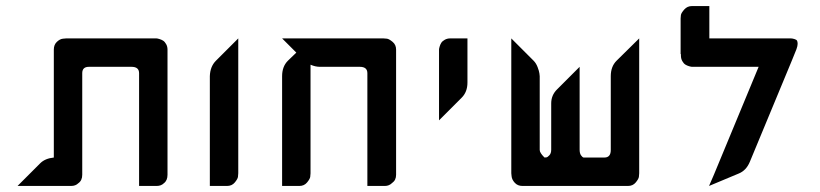

<svg xmlns="http://www.w3.org/2000/svg" viewBox="-20 -859 2713 635"><path d="M199 -732H274H389H493Q495 -732 497.5 -732Q500 -732 507 -730Q514 -728 519.5 -724.5Q525 -721 529.5 -713Q534 -705 534 -695V-286V-281Q534 -262 522 -253Q513 -244 498 -244H440V-354V-419V-552V-617Q440 -638 415 -638H389H274Q252 -638 252 -617V-552V-286V-281Q252 -262 239 -253Q230 -244 215 -244H209H158H38L113 -319Q129 -335 158 -338V-354V-419V-421V-695Q158 -711 168 -720.5Q178 -730 188 -731Z M768 -286Q768 -281 767 -274Q766 -267 756.5 -255.5Q747 -244 731 -244H674V-607Q675 -639 694 -658L768 -732Z M913 -732H1007H1248Q1253 -732 1260 -731Q1267 -730 1278.5 -720.5Q1290 -711 1290 -695V-286V-281Q1290 -263 1277 -254Q1267 -244 1253 -244H1195V-354V-419V-553V-617Q1195 -638 1170 -638H1038Q1023 -638 1007 -645V-286Q1007 -281 1006 -274Q1005 -267 995.5 -255.5Q986 -244 970 -244H913V-607Q913 -639 932 -658L960 -685Z M1526 -732V-586Q1526 -555 1507 -536L1432 -461V-691Q1432 -693 1432 -695.5Q1432 -698 1434 -705Q1436 -712 1439.5 -717.5Q1443 -723 1451 -727.5Q1459 -732 1469 -732Z M2094 -286Q2094 -281 2093 -274Q2092 -267 2082.5 -255.5Q2073 -244 2057 -244H1708Q1692 -244 1682.5 -254.5Q1673 -265 1672 -276L1671 -286V-732L1745 -658Q1753 -650 1758 -637Q1763 -624 1764 -616L1765 -607V-363Q1765 -358 1769 -352Q1773 -346 1777 -342L1781 -338Q1783 -338 1787 -338.5Q1791 -339 1797 -345.5Q1803 -352 1803 -364V-517Q1803 -544 1822 -563L1897 -638V-364Q1897 -352 1901.5 -345.5Q1906 -339 1910 -338H1914H1979Q2000 -338 2000 -363V-607Q2000 -639 2019 -658L2094 -732Z M2326 -839V-732H2581Q2591 -732 2595.5 -732Q2600 -732 2607 -730Q2614 -728 2616 -724.5Q2618 -721 2618 -714Q2618 -707 2614 -696L2599 -659L2460 -324Q2448 -295 2423 -285L2325 -244L2341 -281L2489 -638H2273Q2271 -638 2268.5 -638Q2266 -638 2259 -640Q2252 -642 2246.5 -645.5Q2241 -649 2236.5 -657Q2232 -665 2232 -675V-680H2231V-695V-714V-717V-798Q2231 -803 2232 -809.5Q2233 -816 2243 -827.5Q2253 -839 2269 -839H2325Z"/></svg>

Font: ECO
Style: Regular
Weight: 400
Version: Version 1.1